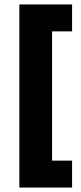

<svg xmlns="http://www.w3.org/2000/svg" viewBox="-20 -726 366 863"><path d="M67 117V-692H214V117ZM67 117V-4H304V117ZM67 -585V-706H304V-585Z"/></svg>

Font: Bricolage Grotesque 48pt Condensed ExtraBold ExtraBold
Style: Regular
Weight: 800
Version: Version 1.000;gftools[0.9.30]